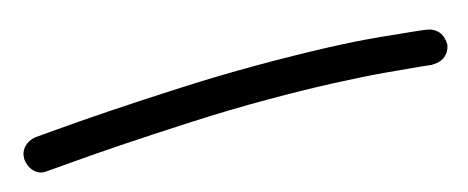

<svg xmlns="http://www.w3.org/2000/svg" viewBox="-23 -162 714 293"><g transform="rotate(-15 334.5 -15.5)"><path d="M380.9 -51.8Q321.3 -51.8 258.3 -48.8Q195.3 -45.9 143.6 -42.5Q91.8 -39.1 58.6 -36.1Q25.4 -33.2 24.4 -33.2Q13.7 -31.2 6.8 -23.9Q0 -16.6 0 -5.9Q1 6.8 8.8 14.6Q16.6 22.5 27.3 21.5Q29.3 21.5 62.5 18.6Q95.7 15.6 147 12.2Q198.2 8.8 260.3 5.9Q322.3 2.9 380.9 2.9Q439.5 2.9 486.3 4.9Q533.2 6.8 566.9 9.8Q600.6 12.7 619.1 14.6L637.7 16.6Q651.4 16.6 659.2 10.3Q667 3.9 668.9 -6.8Q668.9 -19.5 662.6 -27.3Q656.2 -35.2 645.5 -37.1Q641.6 -38.1 571.8 -44.9Q502 -51.8 380.9 -51.8ZM380.9 -51.8Q321.3 -51.8 258.3 -48.8Q195.3 -45.9 143.6 -42.5Q91.8 -39.1 58.6 -36.1Q25.4 -33.2 24.4 -33.2Q13.7 -31.2 6.8 -23.9Q0 -16.6 0 -5.9Q1 6.8 8.8 14.6Q16.6 22.5 27.3 21.5Q29.3 21.5 62.5 18.6Q95.7 15.6 147 12.2Q198.2 8.8 260.3 5.9Q322.3 2.9 380.9 2.9Q439.5 2.9 486.3 4.9Q533.2 6.8 566.9 9.8Q600.6 12.7 619.1 14.6L637.7 16.6Q651.4 16.6 659.2 10.3Q667 3.9 668.9 -6.8Q668.9 -19.5 662.6 -27.3Q656.2 -35.2 645.5 -37.1Q641.6 -38.1 571.8 -44.9Q502 -51.8 380.9 -51.8Z"/></g></svg>

Font: Coming Soon
Style: Regular
Weight: 400
Designer: Dathan Boardman
Foundry: Open Window
Version: Version 1.000